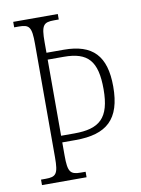

<svg xmlns="http://www.w3.org/2000/svg" viewBox="-82 -770 609 827"><g transform="rotate(-10 222.5 -357.0)"><path d="M34 0H229V-24H209C162 -24 152 -36 152 -109V-166H210C347 -166 410 -222 410 -365C410 -499 354 -558 227 -558H152V-605C152 -679 162 -690 209 -690H229V-714H34V-690H54C100 -690 110 -679 110 -605V-108C110 -35 100 -24 54 -24H34ZM210 -195H152V-528H222C328 -528 367 -484 367 -361C367 -234 320 -195 210 -195Z"/></g></svg>

Font: Noto Serif Devanagari ExtraCondensed ExtraLight
Style: Regular
Weight: 200
Width: 2
Designer: Universal Thirst, Indian Type Foundry and the Monotype Design Team
Foundry: Monotype Imaging Inc.
Version: Version 2.004